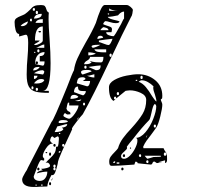

<svg xmlns="http://www.w3.org/2000/svg" viewBox="-20 -673 817 763"><path d="M56 -528V-538Q46 -538 42 -553.5Q38 -569 38 -585Q38 -595 44.5 -600Q51 -605 62.5 -609.5Q74 -614 79 -617Q89 -624 100 -635Q108 -645 116.5 -649Q125 -653 143 -653Q154 -653 158 -649Q162 -645 164.5 -635.5Q167 -626 174 -623Q173 -614 173 -596Q173 -570 177 -518Q181 -462 181 -422Q181 -312 150 -312H174V-304Q138 -304 120.5 -309Q103 -314 94.5 -329Q86 -344 86 -377Q86 -398 87 -413.5Q88 -429 89 -440Q92 -472 92 -503Q92 -535 83 -535Q80 -535 69 -531.5Q58 -528 56 -528ZM419 -438Q349 -290 309 -219Q301 -211 283.5 -188Q266 -165 266 -163Q266 -161 267 -160Q265 -156 260.5 -145.5Q256 -135 248 -119Q221 -61 214 -42Q210 -31 209 -21Q204 0 199.5 11.5Q195 23 188 23Q186 23 185 22Q169 50 168 68L138 69Q130 70 114 70Q68 70 68 40Q68 33 80 13Q88 2 91 -7L185 -189Q192 -193 246 -326Q268 -384 274 -394Q277 -417 287.5 -440.5Q298 -464 320 -503Q347 -549 361 -582Q370 -612 379 -632.5Q388 -653 396 -653H484Q490 -653 499 -645.5Q508 -638 508 -633Q508 -629 506 -619Q504 -609 501 -606Q468 -542 419 -438ZM110 -635Q110 -630 115 -630Q119 -630 119 -635Q119 -641 115 -641Q110 -641 110 -635ZM414 -630H449Q438 -630 426 -633.5Q414 -637 414 -641ZM122 -623Q122 -617 126 -617Q131 -617 131 -623Q131 -630 126 -630Q122 -630 122 -623ZM390 -577Q395 -574 405 -571Q415 -568 420 -565.5Q425 -563 425 -556Q425 -552 424 -549Q423 -546 423 -545H402Q402 -537 412.5 -533Q423 -529 431 -529Q435 -529 461 -577Q471 -599 473 -599V-627Q467 -627 461.5 -623.5Q456 -620 453 -616.5Q450 -613 449 -612Q441 -610 428.5 -608Q416 -606 408 -606Q411 -601 419.5 -598Q428 -595 439.5 -592.5Q451 -590 455 -588Q454 -581 440 -581Q430 -581 417.5 -585Q405 -589 399 -589Q397 -589 393.5 -584.5Q390 -580 390 -577ZM408 -618Q408 -615 411 -615Q413 -615 414 -617Q414 -620 410 -620Q408 -620 408 -618ZM115 -599Q127 -599 136.5 -603Q146 -607 146 -618Q118 -618 115 -599ZM99 -593Q99 -588 104 -588Q107 -588 107 -593Q107 -599 104 -599Q99 -599 99 -593ZM150 -597Q126 -597 121 -582H150ZM62 -570 67 -569Q76 -569 83 -574Q90 -579 91 -588Q85 -586 75.5 -581Q66 -576 62 -570ZM138 -512Q135 -507 126.5 -503Q118 -499 115 -495L121 -494Q128 -494 139 -500Q150 -506 150 -512V-568Q119 -568 119 -512ZM379 -553H411Q411 -559 403 -562Q395 -565 390 -565Q387 -563 383 -559Q379 -555 379 -553ZM138 -544Q133 -544 133 -548Q133 -550 138 -550Q143 -550 143 -547Q143 -544 138 -544ZM367 -518 390 -523Q388 -531 379 -531Q367 -531 367 -518ZM427 -519Q415 -518 397.5 -515.5Q380 -513 373 -512V-506Q378 -505 392 -499.5Q406 -494 411 -494Q416 -494 421.5 -505Q427 -516 427 -519ZM156 -496Q149 -496 137.5 -489.5Q126 -483 123 -483H156ZM371 -495Q344 -495 344 -489Q344 -487 346 -485Q348 -483 349 -483Q353 -483 363 -487Q373 -491 379 -495ZM133 -465Q135 -465 136 -467Q137 -469 137 -471Q137 -473 136 -475Q135 -477 133 -477Q128 -477 128 -471Q128 -465 133 -465ZM402 -477H355Q358 -469 369 -467Q380 -465 390 -465Q400 -465 402 -465ZM115 -465Q115 -463 118 -463Q121 -463 121 -465Q121 -467 117 -467Q115 -467 115 -465ZM138 -429V-450Q157 -450 157 -466Q140 -466 130 -454Q120 -442 120 -425L121 -418L150 -412Q157 -412 157 -429ZM331 -453Q348 -453 361 -460Q348 -465 331 -465ZM424 -453Q424 -460 420 -460Q415 -460 415 -453Q415 -447 420 -447Q422 -447 423 -449Q424 -451 424 -453ZM314 -418H324Q336 -418 344 -425L338 -429L339 -430Q340 -430 348.5 -427.5Q357 -425 381 -425Q391 -425 391 -447H338Q337 -438 326.5 -432.5Q316 -427 314 -418ZM131 -423Q131 -421 129.5 -419.5Q128 -418 126 -418Q122 -418 122 -423Q122 -429 126 -429Q131 -429 131 -423ZM380 -413Q370 -413 331 -407L361 -394Q372 -394 376 -398.5Q380 -403 380 -413ZM320 -412Q315 -412 315 -406Q315 -400 320 -400Q324 -400 324 -406Q324 -412 320 -412ZM112 -393Q120 -393 127 -396.5Q134 -400 138 -407H133Q112 -407 112 -393ZM322 -395Q302 -395 302 -386Q302 -384 304 -380.5Q306 -377 309 -377L344 -389Q342 -395 327 -395ZM156 -389Q156 -391 150 -394Q132 -394 115 -382L150 -377Q151 -376 153.5 -380.5Q156 -385 156 -389ZM355 -378Q353 -378 343.5 -375Q334 -372 326 -372Q342 -365 355 -365ZM644 -39Q644 -26 636 -25V-36L608 -28H625Q622 -28 615.5 -26.5Q609 -25 603 -25Q602 -25 598.5 -28Q595 -31 593 -31Q588 -31 586 -25Q584 -19 579 -19Q569 -20 547.5 -22Q526 -24 526 -25V-29Q524 -29 522 -30Q520 -31 519 -31Q517 -29 516 -25Q515 -21 514 -19Q449 -14 425 -14Q418 -14 416 -18.5Q414 -23 414 -31Q414 -42 419.5 -50Q425 -58 435.5 -68.5Q446 -79 449 -84Q455 -105 468.5 -123.5Q482 -142 503 -164Q532 -196 546.5 -220Q561 -244 561 -276Q561 -294 539 -304Q517 -314 496 -314Q491 -314 486 -313Q481 -312 479 -312L441 -281Q442 -281 442 -283Q442 -285 441 -287Q440 -289 438 -289Q433 -289 433 -283Q433 -278 438 -278L431 -272Q413 -283 413 -326Q413 -343 434 -355Q455 -367 483 -372.5Q511 -378 529 -378Q568 -378 596.5 -354.5Q625 -331 625 -292Q625 -286 624.5 -283.5Q624 -281 622 -280Q620 -279 619 -278Q619 -274 622 -268Q625 -262 625 -257Q625 -243 617 -210.5Q609 -178 601 -166Q595 -157 589.5 -150Q584 -143 580 -137Q571 -126 562.5 -114Q554 -102 549 -90L550 -84H630Q633 -76 637 -71Q641 -66 642.5 -60.5Q644 -55 644 -39ZM115 -359Q120 -359 124.5 -363Q129 -367 129 -372H115ZM538 -365Q538 -359 543 -359Q547 -359 547 -365Q547 -372 543 -372Q538 -372 538 -365ZM285 -342 326 -330Q332 -330 335 -337.5Q338 -345 338 -351H309L320 -359Q318 -366 309 -366Q296 -366 291.5 -361Q287 -356 285 -342ZM156 -354Q154 -359 143 -359Q128 -359 115 -342L124 -341Q149 -341 156 -354ZM526 -354Q526 -356 522 -356Q519 -356 519 -354Q519 -351 522 -351Q525 -351 526 -354ZM585 -290Q588 -286 593.5 -278Q599 -270 602 -270Q602 -276 596 -296Q589 -314 589 -325Q589 -328 590 -330Q580 -340 567.5 -347Q555 -354 543 -354Q540 -354 536.5 -352Q533 -350 531 -348Q547 -342 559.5 -327Q572 -312 585 -290ZM108 -330Q105 -330 105 -324Q105 -318 108 -318Q113 -318 113 -324Q113 -330 108 -330ZM274 -307Q281 -304 292.5 -300Q304 -296 310 -294Q312 -294 316.5 -299Q321 -304 321 -311H312Q300 -311 295 -314Q290 -317 290 -329Q281 -329 277.5 -322Q274 -315 274 -307ZM131 -318Q131 -324 126 -324Q122 -324 122 -318Q122 -312 126 -312Q131 -312 131 -318ZM453 -301Q453 -307 449 -307Q444 -307 444 -301Q444 -295 449 -295Q453 -295 453 -301ZM260 -280Q271 -280 281 -282.5Q291 -285 291 -289Q284 -296 274 -296Q260 -296 260 -280ZM438 -278 441 -281Q441 -278 438 -278ZM291 -271Q301 -271 303 -278L278 -272L288 -271ZM292 -254H255V-265H250Q249 -263 247 -256Q245 -249 244 -241Q247 -233 251.5 -231Q256 -229 258 -227.5Q260 -226 260 -219Q256 -219 253.5 -218.5Q251 -218 249 -218Q245 -218 238 -224Q236 -222 234 -219Q232 -216 232 -213Q232 -210 241.5 -205.5Q251 -201 255 -201Q265 -203 278.5 -223Q292 -243 292 -254ZM318 -259Q318 -265 314 -265Q310 -265 310 -259Q310 -254 314 -254Q318 -254 318 -259ZM519 -125Q539 -125 558 -147.5Q577 -170 589 -200.5Q601 -231 601 -251Q601 -255 596 -260Q591 -258 587.5 -247Q584 -236 582 -225Q581 -222 578.5 -210.5Q576 -199 572 -195Q545 -168 508 -120Q501 -112 495 -104.5Q489 -97 484 -90Q485 -88 485 -85Q485 -80 473 -70Q461 -60 461 -53Q461 -42 473 -42Q484 -42 496.5 -54.5Q509 -67 517.5 -84.5Q526 -102 526 -113Q526 -118 525 -121Q524 -124 519 -125ZM292 -204 291 -207 285 -195Q292 -202 292 -204ZM250 -189Q248 -194 242 -195Q236 -196 231 -196Q213 -196 213 -187Q213 -184 217 -184Q239 -184 250 -189ZM247 -180Q241 -180 227 -175.5Q213 -171 208 -171L197 -148Q226 -148 232 -160L226 -166Q233 -166 240 -169.5Q247 -173 247 -180ZM600 -172Q600 -174 599 -176Q598 -178 596 -178Q591 -178 591 -172Q591 -166 596 -166Q598 -166 599 -168Q600 -170 600 -172ZM220 -143Q220 -145 217 -145Q214 -145 214 -143Q214 -140 217 -140Q219 -140 220 -143ZM566 -137Q563 -134 561.5 -131.5Q560 -129 560 -125ZM214 -120V-123Q214 -131 208 -131L197 -125Q195 -125 193 -127.5Q191 -130 189 -131Q184 -131 181.5 -124Q179 -117 179 -113Q181 -110 184.5 -106.5Q188 -103 191 -101Q189 -102 186 -102Q175 -102 162.5 -83Q150 -64 150 -53Q150 -48 156 -42L155 -35Q151 -35 148 -36Q145 -37 144 -37Q138 -37 126.5 -5.5Q115 26 114 28Q114 37 121 41.5Q128 46 138 46Q152 46 160 35Q168 24 168 9Q151 9 126 16Q129 10 136.5 7Q144 4 150 4L143 -2Q154 -2 166.5 -5.5Q179 -9 179 -14Q179 -18 175.5 -22.5Q172 -27 167 -27Q165 -27 161 -25Q168 -34 178 -43Q191 -55 196.5 -64Q202 -73 203 -90H208Q211 -90 212.5 -102Q214 -114 214 -120ZM201 -95Q201 -90 197 -90Q195 -90 193.5 -91.5Q192 -93 192 -95Q192 -101 197 -101Q201 -101 201 -95ZM236 -95Q236 -101 232 -101Q227 -101 227 -95Q227 -93 228.5 -91.5Q230 -90 232 -90Q236 -90 236 -95ZM501 -84Q501 -82 499 -82Q497 -82 496 -84Q496 -87 499 -87Q501 -87 501 -84ZM220 -73H219Q217 -73 215 -71.5Q213 -70 213 -68Q213 -67 214.5 -66.5Q216 -66 216 -66Q220 -66 220 -73ZM168 -67Q167 -64 164 -64Q161 -64 161 -67Q161 -69 164 -69Q168 -69 168 -67ZM183 -60Q183 -54 179 -54Q175 -54 175 -60Q175 -67 179 -67Q183 -67 183 -60ZM641 -60Q641 -67 636 -67Q631 -67 631 -60Q631 -54 636 -54Q641 -54 641 -60ZM477 -54Q477 -49 473 -49Q468 -49 468 -54Q468 -60 473 -60Q477 -60 477 -54ZM541 -54Q541 -60 537 -60Q532 -60 532 -54Q532 -52 533.5 -50.5Q535 -49 537 -49Q541 -49 541 -54ZM619 -54H555Q556 -52 560 -47.5Q564 -43 566 -42Q571 -43 578.5 -45.5Q586 -48 590 -49L619 -50ZM570 -30Q570 -36 566 -36Q561 -36 561 -30Q561 -28 562.5 -26.5Q564 -25 566 -25Q570 -25 570 -30ZM438 -31 436 -32Q434 -32 432 -30.5Q430 -29 430 -27Q430 -25 432 -25Q438 -25 438 -31ZM455 -25Q455 -28 449 -28Q443 -28 443 -25Q443 -22 449 -22Q454 -22 455 -25ZM197 -7Q201 -7 201 -13Q201 -19 197 -19Q192 -19 192 -13Q192 -7 197 -7Q192 -7 192 -1Q192 1 193.5 2.5Q195 4 197 4Q201 4 201 -1Q201 -7 197 -7ZM137 -1Q137 1 136 2.5Q135 4 133 4Q128 4 128 -1Q128 -7 133 -7Q135 -7 136 -5Q137 -3 137 -1ZM471 -1Q471 1 469.5 2.5Q468 4 466 4Q462 4 462 -1Q462 -7 466 -7Q471 -7 471 -1ZM184 42Q185 40 187 38Q189 36 191 33L185 45ZM183 57Q183 63 179 63Q175 63 175 57Q175 51 179 51Q183 51 183 57ZM126 63Q126 60 123 60Q121 60 121 63Q121 65 123 65Q126 65 126 63ZM150 63Q150 60 146 60Q143 60 143 63Q143 65 146 65Q149 65 150 63Z"/></svg>

Font: Cabin Sketch
Style: Regular
Weight: 400
Version: Version 1.100